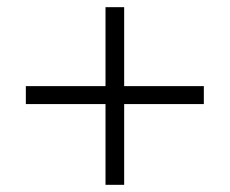

<svg xmlns="http://www.w3.org/2000/svg" viewBox="-20 -552 640 535"><path d="M274 -37V-262H52V-312H274V-532H326V-312H548V-262H326V-37Z"/></svg>

Font: Mulish Light
Style: Regular
Weight: 300
Designer: Vernon Adams
Foundry: Vernon Adams
Version: Version 3.603; ttfautohint (v1.8.3)